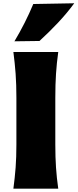

<svg xmlns="http://www.w3.org/2000/svg" viewBox="-20 -1129 464 1149"><path d="M60.1 0Q68.8 -64.9 73.5 -126.2Q78.1 -187.5 78.1 -265.1V-543.9Q78.1 -624 73.5 -687.5Q68.8 -751 60.1 -817.9H328.6Q319.3 -751 315.2 -687.5Q311 -624 311 -543.9V-265.1Q311 -187.5 315.2 -126.2Q319.3 -64.9 328.6 0ZM66.4 -881.8Q132.3 -992.2 179.2 -1105L424.3 -1109.4Q381.3 -1050.8 328.1 -994.1Q274.9 -937.5 216.3 -883.8Z"/></svg>

Font: Pinar-DS1-FD ExtraBold
Style: Regular
Weight: 800
Designer: Amin Abedi
Version: Version 2.000